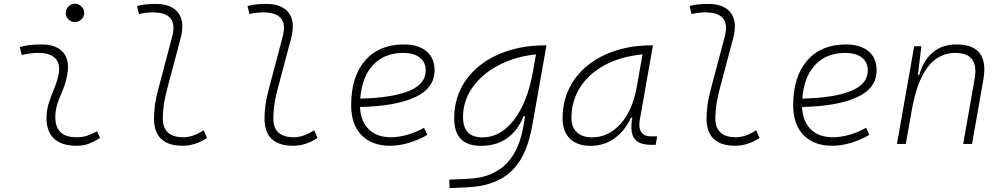

<svg xmlns="http://www.w3.org/2000/svg" viewBox="-20 -763 5313 1018"><path d="M495.1 -66.9 510.3 -31.2Q483.4 -14.2 453.9 -2.2Q424.3 9.8 385.7 9.8Q303.2 9.8 262.7 -31.7Q222.2 -73.2 227.1 -153.3Q229.5 -189.9 241.2 -224.4Q252.9 -258.8 266.6 -291.5Q280.3 -324.2 287.6 -355Q303.7 -417.5 276.6 -450Q249.5 -482.4 184.6 -482.4Q138.2 -482.4 95.2 -471.2L85 -513.7Q113.8 -522 142.6 -524.7Q171.4 -527.3 200.2 -527.3Q283.2 -527.3 318.6 -480.7Q354 -434.1 332 -345.2Q323.7 -310.5 310.8 -280.5Q297.9 -250.5 287.1 -221.2Q276.4 -191.9 273.9 -157.7Q265.6 -35.2 385.3 -35.2Q416 -35.2 439.5 -42.5Q462.9 -49.8 495.1 -66.9ZM377.4 -646Q357.4 -646 343 -660.2Q328.6 -674.3 328.6 -694.3Q328.6 -714.4 343 -728.8Q357.4 -743.2 377.4 -743.2Q397.5 -743.2 411.9 -728.8Q426.3 -714.4 426.3 -694.3Q426.3 -674.3 411.9 -660.2Q397.5 -646 377.4 -646Z M948.2 9.8Q796.4 9.8 796.4 -135.7Q796.4 -157.2 800.3 -195.6Q804.2 -233.9 821.8 -300.3L893.1 -569.3Q926.8 -697.3 790 -697.3Q753.4 -697.3 716.8 -688.5L706.5 -731Q731 -737.8 755.9 -740Q780.8 -742.2 805.7 -742.2Q888.7 -742.2 924.8 -695.3Q960.9 -648.4 937.5 -559.6L868.7 -300.3Q850.1 -230 846.7 -192.1Q843.3 -154.3 843.3 -138.2Q841.8 -35.2 952.6 -35.2Q1002 -35.2 1060.1 -72.3L1077.6 -31.2Q1014.6 9.8 948.2 9.8Z M1534.2 9.8Q1382.3 9.8 1382.3 -135.7Q1382.3 -157.2 1386.2 -195.6Q1390.1 -233.9 1407.7 -300.3L1479 -569.3Q1512.7 -697.3 1376 -697.3Q1339.4 -697.3 1302.7 -688.5L1292.5 -731Q1316.9 -737.8 1341.8 -740Q1366.7 -742.2 1391.6 -742.2Q1474.6 -742.2 1510.7 -695.3Q1546.9 -648.4 1523.4 -559.6L1454.6 -300.3Q1436 -230 1432.6 -192.1Q1429.2 -154.3 1429.2 -138.2Q1427.7 -35.2 1538.6 -35.2Q1587.9 -35.2 1646 -72.3L1663.6 -31.2Q1600.6 9.8 1534.2 9.8Z M2052.7 -35.2Q2093.3 -35.2 2139.4 -48.3Q2185.5 -61.5 2228.5 -85.4L2245.6 -47.9Q2199.7 -21 2147.9 -5.6Q2096.2 9.8 2048.3 9.8Q1951.2 9.8 1896.5 -46.9Q1841.8 -103.5 1841.8 -204.6Q1841.8 -356.4 1915.8 -441.9Q1989.7 -527.3 2121.6 -527.3Q2198.2 -527.3 2241.2 -491.2Q2284.2 -455.1 2284.2 -390.6Q2284.2 -294.9 2179.9 -247.3Q2075.7 -199.7 1888.7 -195.8Q1892.1 -120.1 1935.1 -77.6Q1978 -35.2 2052.7 -35.2ZM1890.1 -240.2Q2058.1 -244.1 2147.7 -280.5Q2237.3 -316.9 2237.3 -389.2Q2237.3 -432.6 2206.1 -457.5Q2174.8 -482.4 2117.7 -482.4Q2017.6 -482.4 1958 -418.5Q1898.4 -354.5 1890.1 -240.2Z M2363.8 234.4 2361.8 189.5 2461.4 185.1Q2535.6 181.6 2587.4 158Q2639.2 134.3 2672.6 96.4Q2706.1 58.6 2725.1 12.2Q2744.1 -34.2 2752.9 -82.5L2764.2 -147H2755.9Q2726.1 -71.3 2669.2 -30.5Q2612.3 10.3 2529.3 10.3Q2388.2 10.3 2388.2 -135.3Q2388.2 -223.1 2424.3 -294.7Q2460.4 -366.2 2525.6 -417Q2590.8 -467.8 2678.2 -495.1Q2765.6 -522.5 2868.2 -522.5H2877.4L2802.2 -98.1Q2790 -29.3 2767.3 28.8Q2744.6 86.9 2704.8 130.9Q2665 174.8 2603.3 200.7Q2541.5 226.6 2451.7 230.5ZM2821.8 -474.6Q2739.3 -466.3 2668.7 -438Q2598.1 -409.7 2545.9 -365.5Q2493.7 -321.3 2464.4 -264.6Q2435.1 -208 2435.1 -142.6Q2435.1 -34.7 2536.6 -34.7Q2603 -34.7 2655.8 -76.7Q2708.5 -118.7 2745.6 -192.1Q2782.7 -265.6 2801.3 -359.9L2805.2 -379.4Z M3111.3 10.3Q3040.5 10.3 3001.7 -27.8Q2962.9 -65.9 2962.9 -135.3Q2962.9 -223.1 2998 -294.7Q3033.2 -366.2 3096.7 -417Q3160.2 -467.8 3246.1 -495.1Q3332 -522.5 3433.1 -522.5H3441.9L3372.1 -126Q3364.7 -85.4 3380.1 -62.7Q3395.5 -40 3430.2 -40H3464.4L3456.5 4.9H3433.6Q3365.7 4.9 3342.5 -29.5Q3319.3 -64 3332.5 -138.7H3325.2Q3292 -66.9 3236.6 -28.3Q3181.2 10.3 3111.3 10.3ZM3118.7 -34.7Q3204.6 -34.7 3269.5 -105.5Q3334.5 -176.3 3356.9 -306.2L3386.7 -474.6Q3271.5 -463.4 3187 -418Q3102.5 -372.6 3056.2 -300.5Q3009.8 -228.5 3009.8 -137.7Q3009.8 -88.9 3038.6 -61.8Q3067.4 -34.7 3118.7 -34.7Z M3877.9 9.8Q3726.1 9.8 3726.1 -135.7Q3726.1 -157.2 3730 -195.6Q3733.9 -233.9 3751.5 -300.3L3822.8 -569.3Q3856.4 -697.3 3719.7 -697.3Q3683.1 -697.3 3646.5 -688.5L3636.2 -731Q3660.6 -737.8 3685.5 -740Q3710.4 -742.2 3735.4 -742.2Q3818.4 -742.2 3854.5 -695.3Q3890.6 -648.4 3867.2 -559.6L3798.3 -300.3Q3779.8 -230 3776.4 -192.1Q3772.9 -154.3 3772.9 -138.2Q3771.5 -35.2 3882.3 -35.2Q3931.6 -35.2 3989.7 -72.3L4007.3 -31.2Q3944.3 9.8 3877.9 9.8Z M4396.5 -35.2Q4437 -35.2 4483.2 -48.3Q4529.3 -61.5 4572.3 -85.4L4589.4 -47.9Q4543.5 -21 4491.7 -5.6Q4439.9 9.8 4392.1 9.8Q4294.9 9.8 4240.2 -46.9Q4185.5 -103.5 4185.5 -204.6Q4185.5 -356.4 4259.5 -441.9Q4333.5 -527.3 4465.3 -527.3Q4542 -527.3 4585 -491.2Q4627.9 -455.1 4627.9 -390.6Q4627.9 -294.9 4523.7 -247.3Q4419.4 -199.7 4232.4 -195.8Q4235.8 -120.1 4278.8 -77.6Q4321.8 -35.2 4396.5 -35.2ZM4233.9 -240.2Q4401.9 -244.1 4491.5 -280.5Q4581.1 -316.9 4581.1 -389.2Q4581.1 -432.6 4549.8 -457.5Q4518.6 -482.4 4461.4 -482.4Q4361.3 -482.4 4301.8 -418.5Q4242.2 -354.5 4233.9 -240.2Z M4735.8 0 4827.1 -517.6H4865.2L4846.7 -365.7H4854Q4875.5 -442.9 4925.5 -485.1Q4975.6 -527.3 5052.2 -527.3Q5226.6 -527.3 5193.8 -340.3L5133.8 0H5086.9L5147.5 -344.2Q5159.7 -413.1 5134.5 -447.8Q5109.4 -482.4 5042.5 -482.4Q4993.2 -482.4 4950 -455.3Q4906.7 -428.2 4872.8 -366.2Q4838.9 -304.2 4817.9 -198.7L4782.7 0Z"/></svg>

Font: Cascadia Code ExtraLight
Style: Italic
Weight: 200
Italic angle: -10°
Monospace: yes
Designer: Aaron Bell
Foundry: Saja Typeworks
Version: Version 2404.023; ttfautohint (v1.8.4)